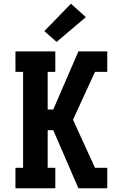

<svg xmlns="http://www.w3.org/2000/svg" viewBox="-20 -1011 640 1031"><path d="M401 0 266 -312H236V-110H277V0H63V-110H104V-625H63V-735H277V-625H236V-423H266L401 -735H556V-625H490L372 -368L490 -110H556V0ZM284 -786 218 -844 361 -991 441 -919Z"/></svg>

Font: Iosevka HT Extrabold Extended
Style: Regular
Weight: 800
Width: 7
Monospace: yes
Designer: Belleve Invis
Foundry: Belleve Invis
Version: Version 32.3.0; ttfautohint (v1.8.4)